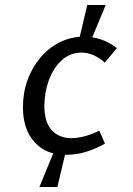

<svg xmlns="http://www.w3.org/2000/svg" viewBox="-20 -632 533 770"><path d="M317 -485Q351 -485 384.5 -474Q418 -463 449 -439L400 -381Q378 -401 354.5 -411Q331 -421 308 -421Q260 -421 226.5 -389.5Q193 -358 175.5 -309Q158 -260 158 -207Q158 -143 187 -110.5Q216 -78 266 -78Q317 -78 378 -108L401 -56Q360 -33 321.5 -22Q283 -11 242 -11Q165 -11 118.5 -62Q72 -113 72 -202Q72 -260 90.5 -311Q109 -362 142 -401Q175 -440 220 -462.5Q265 -485 317 -485ZM246 -33 210 118H138L200 -33ZM296 -468 330 -612H404L344 -468Z"/></svg>

Font: Rosario
Style: Italic
Weight: 400
Italic angle: -8.05°
Designer: Hector Gatti
Foundry: Omnibus Type
Version: Version 1.201